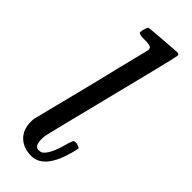

<svg xmlns="http://www.w3.org/2000/svg" viewBox="-234 -724 766 766"><g transform="rotate(45 149.0 -341.5)"><path d="M137 11Q92 11 65 -14.5Q38 -40 38 -85Q38 -97 39 -102L104 -360Q118 -418 134 -483.5Q150 -549 158.5 -582Q167 -615 167 -616Q168 -619 167 -622Q166 -625 166 -627Q166 -629 164 -630.5Q162 -632 160.5 -633Q159 -634 156 -634.5Q153 -635 151 -635.5Q149 -636 144.5 -636.5Q140 -637 137.5 -637Q135 -637 130 -637Q125 -637 122 -637Q98 -637 94 -644Q93 -647 96 -661Q101 -680 105 -682Q108 -683 179.5 -688.5Q251 -694 254 -694Q266 -694 266 -686Q266 -675 193 -386Q120 -97 118 -83Q118 -81 117.5 -74.5Q117 -68 117 -65Q117 -36 131 -28Q135 -26 143 -26.5Q151 -27 155 -29Q183 -45 205 -131Q211 -151 215 -152Q217 -153 225 -153H229Q247 -148 248 -144Q248 -137 240 -109.5Q232 -82 225 -66Q197 -1 153 9Q143 11 137 11Z"/></g></svg>

Font: MathJax_Math
Style: Italic
Weight: 400
Version: Version 1.1